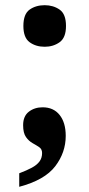

<svg xmlns="http://www.w3.org/2000/svg" viewBox="-20 -565 344 739"><path d="M54 102Q83 91 102.5 80.5Q122 70 132 56.5Q142 43 142 24Q142 9 131 1.5Q120 -6 105.5 -14Q91 -22 80 -37.5Q69 -53 69 -83Q69 -118 91 -135Q113 -152 144 -152Q186 -152 209.5 -122.5Q233 -93 233 -42Q233 22 192.5 75Q152 128 54 154ZM152 -385Q118 -385 94 -402.5Q70 -420 70 -465Q70 -511 94 -528Q118 -545 152 -545Q185 -545 209.5 -528Q234 -511 234 -465Q234 -420 209.5 -402.5Q185 -385 152 -385Z"/></svg>

Font: Noto Serif Myanmar
Style: Regular
Weight: 400
Designer: Ben Mitchell and the Monotype Design Team
Foundry: Monotype Imaging Inc.
Version: Version 2.106